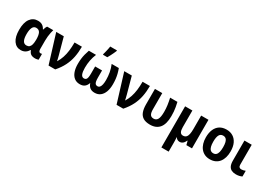

<svg xmlns="http://www.w3.org/2000/svg" viewBox="17 -1862 4444 3180"><g transform="rotate(30 2238.5 -272.0)"><path d="M273.4 -104.5Q306.6 -104.5 327.4 -121.8Q348.1 -139.2 357.7 -174.8Q367.2 -210.4 367.7 -265.6V-272Q367.7 -356.4 345.9 -398.2Q324.2 -439.9 271 -439.9Q226.1 -439.9 204.3 -396.2Q182.6 -352.5 182.6 -270Q182.6 -187 204.8 -145.8Q227.1 -104.5 273.4 -104.5ZM229 9.8Q142.6 9.8 91.6 -62.7Q40.5 -135.3 40.5 -271Q40.5 -409.7 93.8 -482.9Q147 -556.2 238.8 -556.2Q290 -556.2 323.2 -535.2Q356.4 -514.2 377.9 -472.2H384.3Q389.2 -492.7 397.2 -512.7Q405.3 -532.7 415.5 -546.4H533.7Q525.9 -521.5 518.6 -486.3Q511.2 -451.2 506.8 -410.9Q502.4 -370.6 502.4 -329.6V-169.4Q502.4 -137.2 512.9 -123Q523.4 -108.9 540 -108.9Q547.9 -108.9 555.9 -110.4Q564 -111.8 568.4 -113.8V-2.4Q564 0.5 552.7 3.2Q541.5 5.9 528.8 7.8Q516.1 9.8 506.8 9.8Q455.1 9.8 425.5 -8.8Q396 -27.3 379.9 -72.8H370.6Q356.4 -47.9 336.2 -29.3Q315.9 -10.7 289.3 -0.5Q262.7 9.8 229 9.8Z M590.3 -546.4H734.9L820.3 -235.8Q824.2 -219.7 828.9 -201.7Q833.5 -183.6 837.6 -166.3Q841.8 -148.9 844.2 -135.7H848.1Q881.8 -190.9 902.3 -252.9Q922.9 -314.9 931.9 -387.7Q940.9 -460.4 940.9 -546.4H1081.5Q1081.5 -439 1063.2 -346.2Q1044.9 -253.4 1002.4 -168.7Q960 -84 886.7 0H758.8Z M1787.6 -546.4Q1805.7 -497.6 1816.7 -452.9Q1827.6 -408.2 1832.8 -362.8Q1837.9 -317.4 1837.9 -265.1Q1837.9 -181.6 1815.2 -119.9Q1792.5 -58.1 1749 -24.2Q1705.6 9.8 1642.1 9.8Q1586.9 9.8 1553 -16.4Q1519 -42.5 1503.4 -91.3H1499Q1482.4 -42.5 1449.2 -16.4Q1416 9.8 1358.9 9.8Q1295.9 9.8 1252.4 -24.4Q1209 -58.6 1186.8 -120.4Q1164.6 -182.1 1164.6 -265.1Q1164.6 -317.9 1169.7 -363Q1174.8 -408.2 1185.8 -452.4Q1196.8 -496.6 1214.4 -546.4H1351.6Q1324.7 -482.4 1311.3 -414.1Q1297.9 -345.7 1297.9 -270.5Q1297.9 -192.9 1315.2 -150.4Q1332.5 -107.9 1372.6 -107.9Q1396.5 -107.9 1410.2 -121.3Q1423.8 -134.8 1429.2 -163.1Q1434.6 -191.4 1434.6 -234.9V-373H1566.9V-234.9Q1566.9 -190.4 1572.8 -162.6Q1578.6 -134.8 1592.3 -121.6Q1606 -108.4 1629.9 -107.9Q1655.8 -107.9 1672.1 -127Q1688.5 -146 1696.3 -182.1Q1704.1 -218.3 1704.1 -268.6Q1704.1 -340.8 1691.2 -411.1Q1678.2 -481.4 1650.4 -546.4ZM1449.7 -606V-620.6Q1454.1 -634.8 1459.5 -656.2Q1464.8 -677.7 1470.5 -701.7Q1476.1 -725.6 1480.2 -747.3Q1484.4 -769 1486.3 -783.7H1614.7V-771.5Q1604.5 -746.6 1591.6 -719Q1578.6 -691.4 1564 -662.8Q1549.3 -634.3 1532.7 -606Z M1891.1 -546.4H2035.6L2121.1 -235.8Q2125 -219.7 2129.6 -201.7Q2134.3 -183.6 2138.4 -166.3Q2142.6 -148.9 2145 -135.7H2148.9Q2182.6 -190.9 2203.1 -252.9Q2223.6 -314.9 2232.7 -387.7Q2241.7 -460.4 2241.7 -546.4H2382.3Q2382.3 -439 2364 -346.2Q2345.7 -253.4 2303.2 -168.7Q2260.7 -84 2187.5 0H2059.6Z M2700.2 8.8Q2617.2 8.3 2568.8 -21.7Q2520.5 -51.8 2499.8 -108.9Q2479 -166 2478.5 -246.6V-546.4H2618.2V-237.3Q2618.2 -170.4 2637.9 -139.2Q2657.7 -107.9 2704.1 -107.9Q2753.4 -107.9 2777.1 -150.6Q2800.8 -193.4 2800.8 -293Q2800.8 -356.9 2792.5 -417.5Q2784.2 -478 2768.6 -546.4H2908.2Q2919.4 -498 2926.5 -457.5Q2933.6 -417 2936.8 -377.4Q2939.9 -337.9 2939.9 -291.5Q2939.9 -139.2 2878.7 -65.2Q2817.4 8.8 2700.2 8.8Z M3502 -546.4V0H3394.5L3376.5 -71.8H3369.6Q3358.9 -45.4 3344 -27.3Q3329.1 -9.3 3310.3 0.2Q3291.5 9.8 3268.6 9.8Q3243.2 9.8 3224.4 -1.5Q3205.6 -12.7 3192.9 -34.2H3189.9Q3191.4 -21 3192.4 -1.5Q3193.4 18.1 3193.8 39.3Q3194.3 60.5 3194.3 79.1V240.2H3055.2V-546.4H3194.3V-226.6Q3194.3 -168 3211.2 -137.7Q3228 -107.4 3264.6 -107.4Q3303.2 -107.4 3324.5 -129.2Q3345.7 -150.9 3354 -191.2Q3362.3 -231.4 3362.3 -286.1V-546.4Z M4082 -274.4Q4082 -211.9 4067.1 -159.9Q4052.2 -107.9 4022.5 -69.8Q3992.7 -31.7 3948.2 -11Q3903.8 9.8 3844.7 9.8Q3789.1 9.8 3745.6 -10.7Q3702.1 -31.2 3671.6 -69.1Q3641.1 -106.9 3625.2 -159.2Q3609.4 -211.4 3609.4 -274.4Q3609.4 -361.3 3636.5 -424.6Q3663.6 -487.8 3716.3 -522.2Q3769 -556.6 3847.2 -556.6Q3917 -556.6 3970 -523.9Q4022.9 -491.2 4052.5 -428.5Q4082 -365.7 4082 -274.4ZM3751.5 -273.4Q3751.5 -218.3 3761.2 -180.7Q3771 -143.1 3792 -124Q3813 -105 3846.2 -105Q3879.4 -105 3899.9 -124Q3920.4 -143.1 3929.9 -180.9Q3939.5 -218.8 3939.5 -274.4Q3939.5 -330.6 3929.9 -367.4Q3920.4 -404.3 3899.7 -422.9Q3878.9 -441.4 3845.7 -441.4Q3795.9 -441.4 3773.7 -399.9Q3751.5 -358.4 3751.5 -273.4Z M4329.1 -546.4V-165Q4329.1 -135.3 4343 -120.8Q4356.9 -106.4 4381.3 -106.4Q4401.4 -106.4 4420.7 -111.3Q4439.9 -116.2 4459 -123.5V-15.1Q4437 -3.4 4408 3.2Q4378.9 9.8 4345.2 9.8Q4297.4 9.8 4262.5 -6.6Q4227.5 -22.9 4208.7 -61Q4189.9 -99.1 4189.9 -164.1V-546.4Z"/></g></svg>

Font: Open Sans SemiCondensed
Style: Bold
Weight: 700
Width: 4
Designer: Monotype Design Team
Foundry: Monotype Imaging Inc.
Version: Version 3.003